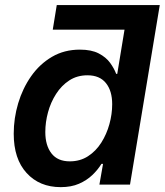

<svg xmlns="http://www.w3.org/2000/svg" viewBox="-20 -748 667 778"><path d="M546.9 -627.9H193.8L210 -727.5H627.4ZM226.1 10.3Q140.1 10.3 87.9 -46.9Q35.6 -104 35.6 -206.1Q35.6 -269 53.7 -329.6Q71.8 -390.1 106.2 -439.2Q140.6 -488.3 190.4 -517.6Q240.2 -546.9 303.7 -546.9Q350.6 -546.9 380.1 -531.5Q409.7 -516.1 426.3 -493.2Q442.9 -470.2 450.7 -448.7H455.1L501 -727.5H627.4L506.8 0H382.8L397.5 -84H391.1Q376.5 -60.1 354 -38.6Q331.5 -17.1 300 -3.4Q268.6 10.3 226.1 10.3ZM262.7 -94.2Q304.7 -94.2 336.7 -115Q368.7 -135.7 390.4 -169.9Q412.1 -204.1 423.3 -244.9Q434.6 -285.6 434.6 -325.7Q434.6 -379.9 409.2 -411.4Q383.8 -442.9 334.5 -442.9Q292.5 -442.9 260.7 -422.1Q229 -401.4 207.3 -367.4Q185.5 -333.5 174.6 -293.2Q163.6 -252.9 163.6 -212.9Q163.6 -158.7 188.5 -126.5Q213.4 -94.2 262.7 -94.2Z"/></svg>

Font: Inter 18pt SemiBold
Style: Italic
Weight: 600
Italic angle: -9.3988°
Designer: Rasmus Andersson
Foundry: rsms
Version: Version 4.001;git-66647c0bb